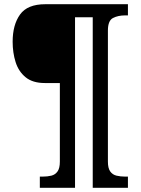

<svg xmlns="http://www.w3.org/2000/svg" viewBox="-20 -780 667 911"><path d="M169 111V58H182Q205 58 223.5 53.5Q242 49 253 33.5Q264 18 264 -13V-386H193Q135 -386 101.5 -413.5Q68 -441 54 -485.5Q40 -530 40 -582Q40 -662 75 -711Q110 -760 195 -760H587V-707H574Q540 -707 516 -694.5Q492 -682 492 -635V-13Q492 18 503 33.5Q514 49 533 53.5Q552 58 574 58H587V111H420V-698H336V111Z"/></svg>

Font: Noto Serif Khojki
Style: Regular
Weight: 400
Designer: Juan Bruce
Version: Version 2.002